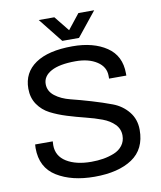

<svg xmlns="http://www.w3.org/2000/svg" viewBox="-94 -943 862 1030"><g transform="rotate(-10 336.5 -428.0)"><path d="M188 -868H273L339 -786L404 -868H490L384 -736H293ZM338 12Q214 12 133 -38Q52 -88 52 -194Q52 -198 52.5 -204Q53 -210 53 -214H149Q149 -212 148.5 -204Q148 -196 148 -193Q148 -134 199.5 -102Q251 -70 335 -70Q369 -70 399.5 -75Q430 -80 459 -91.5Q488 -103 505.5 -126Q523 -149 523 -180Q523 -216 498 -241.5Q473 -267 433 -282Q393 -297 344.5 -309Q296 -321 247.5 -336Q199 -351 159 -371.5Q119 -392 94 -428.5Q69 -465 69 -515Q69 -602 139 -650Q209 -698 341 -698Q455 -698 527 -649.5Q599 -601 599 -505V-493H505V-508Q505 -557 460 -586.5Q415 -616 344 -616Q256 -616 210.5 -591Q165 -566 165 -523Q165 -484 198.5 -458Q232 -432 282.5 -419.5Q333 -407 392 -389.5Q451 -372 501.5 -353Q552 -334 585.5 -293Q619 -252 619 -194Q619 -89 543.5 -38.5Q468 12 338 12Z"/></g></svg>

Font: Archivo
Style: Regular
Weight: 400
Designer: Hector Gatti
Foundry: Omnibus-Type
Version: Version 2.001